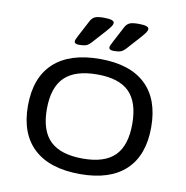

<svg xmlns="http://www.w3.org/2000/svg" viewBox="-81 -796 853 879"><g transform="rotate(10 345.5 -356.0)"><path d="M348 6Q207 6 133 -62.5Q59 -131 59 -261Q59 -392 133 -460.5Q207 -529 348 -529Q487 -529 559.5 -460.5Q632 -392 632 -261Q632 -131 559.5 -62.5Q487 6 348 6ZM348 -66Q449 -66 496.5 -113.5Q544 -161 544 -261Q544 -362 496.5 -409.5Q449 -457 348 -457Q245 -457 196 -409.5Q147 -362 147 -261Q147 -161 196 -113.5Q245 -66 348 -66ZM241 -576Q219 -576 219 -589Q219 -594 222.5 -600.5Q226 -607 230 -616L270 -692Q277 -705 289 -711.5Q301 -718 332 -718Q380 -718 380 -702Q380 -695 374 -686Q368 -677 353 -660L299 -600Q285 -584 273 -580Q261 -576 241 -576ZM402 -576Q380 -576 380 -589Q380 -594 383.5 -600.5Q387 -607 391 -616L431 -692Q438 -705 450 -711.5Q462 -718 493 -718Q541 -718 541 -702Q541 -695 535 -686Q529 -677 514 -660L460 -600Q446 -584 434 -580Q422 -576 402 -576Z"/></g></svg>

Font: Asap Expanded
Style: Regular
Weight: 400
Width: 7
Designer: Pablo Cosgaya
Foundry: Omnibus-Type
Version: Version 3.001; ttfautohint (v1.8.4.7-5d5b)